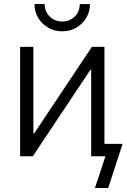

<svg xmlns="http://www.w3.org/2000/svg" viewBox="-20 -770 624 946"><path d="M494.6 0H429.2V-425.3H424.8L141.6 0H79.1V-539.1H144.5V-112.8H148.4L432.6 -539.1H494.6ZM286.6 -615.7Q248.5 -615.7 217.5 -633.5Q186.5 -651.4 168.2 -682.1Q149.9 -712.9 149.9 -750H200.2Q200.2 -712.9 225.1 -688.5Q250 -664.1 286.6 -664.1Q323.7 -664.1 348.4 -688.7Q373 -713.4 373 -750H423.3Q423.3 -712.9 405.3 -682.4Q387.2 -651.9 356.2 -633.8Q325.2 -615.7 286.6 -615.7ZM447.8 156.2 499.5 0H458V-61H584L513.2 156.2Z"/></svg>

Font: Inter 18pt Light
Style: Regular
Weight: 300
Designer: Rasmus Andersson
Foundry: rsms
Version: Version 4.001;git-66647c0bb